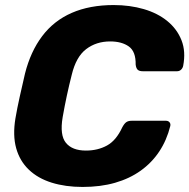

<svg xmlns="http://www.w3.org/2000/svg" viewBox="-20 -730 749 760"><path d="M307 10Q239 10 184.5 -7Q130 -24 94 -58.5Q58 -93 44 -143.5Q30 -194 41 -261Q48 -302 58.5 -349Q69 -396 79 -439Q101 -526 147 -587Q193 -648 264 -679Q335 -710 430 -710Q494 -710 549 -694Q604 -678 642.5 -646.5Q681 -615 698.5 -570.5Q716 -526 705 -469Q703 -460 696.5 -454Q690 -448 681 -448H545Q532 -448 525.5 -453.5Q519 -459 517 -474Q518 -526 490 -546Q462 -566 416 -566Q361 -566 321 -535.5Q281 -505 264 -434Q243 -352 228 -266Q216 -195 241 -164.5Q266 -134 320 -134Q367 -134 403.5 -154Q440 -174 464 -226Q472 -241 480 -246.5Q488 -252 501 -252H637Q646 -252 651 -246Q656 -240 654 -231Q640 -175 610.5 -130.5Q581 -86 537 -54.5Q493 -23 435.5 -6.5Q378 10 307 10Z"/></svg>

Font: Rubik Light
Style: Bold Italic
Weight: 700
Italic angle: -12°
Version: Version 2.104